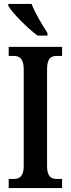

<svg xmlns="http://www.w3.org/2000/svg" viewBox="-20 -951 357 971"><path d="M170 -771H220V-784C196 -822 156 -886 140 -931H22V-921C42 -886 120 -807 170 -771ZM24 0H294V-46H266C238 -46 218 -60 218 -110V-601C218 -655 237 -668 266 -668H294V-714H24V-668H52C77 -668 100 -655 100 -602V-110C100 -59 77 -46 52 -46H24Z"/></svg>

Font: Noto Serif Armenian ExtraCondensed SemiBold
Style: Regular
Weight: 600
Width: 2
Designer: Monotype Design Team
Foundry: Monotype Imaging Inc.
Version: Version 2.008